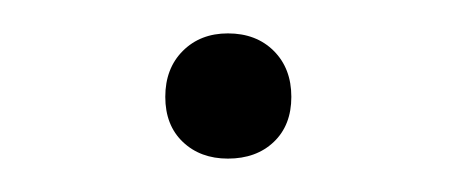

<svg xmlns="http://www.w3.org/2000/svg" viewBox="-20 -337 274 115"><path d="M116.5 -242Q100 -242 89.5 -252Q79 -262 79 -279Q79 -296 89.5 -306.5Q100 -317 116.5 -317Q133.5 -317 144 -306.5Q154.5 -296 154.5 -279Q154.5 -262 144 -252Q133.5 -242 116.5 -242Z"/></svg>

Font: Encode Sans Expanded Expanded ExtraLight
Style: Regular
Weight: 200
Width: 7
Designer: Multiple Designers
Foundry: Impallari Type
Version: Version 3.000; ttfautohint (v1.8.3) -l 8 -r 50 -G 200 -x 14 